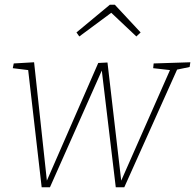

<svg xmlns="http://www.w3.org/2000/svg" viewBox="-20 -789 824 811"><path d="M156 2 99 -493 34 -501 38 -521 124 -526 178 -26 395 -523 434 -525 492 -26 698 -493 627 -501 629 -521 784 -526 781 -506 728 -495 505 2H469L410 -491L191 2ZM315 -635 303 -652 444 -769H465L574 -652L556 -635L450 -735Z"/></svg>

Font: Bitter ExtraLight
Style: Italic
Weight: 200
Italic angle: -9°
Designer: Sol Matas, and Bitter project Authors
Foundry: Sol Matas
Version: Version 2.001